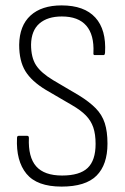

<svg xmlns="http://www.w3.org/2000/svg" viewBox="-20 -683 463 711"><path d="M208 8Q117 8 78 -39.5Q39 -87 43 -172Q43 -180 49 -180H81Q87 -180 87 -172Q84 -101 114 -67Q144 -33 210 -33Q275 -33 304.5 -61Q334 -89 334 -150Q334 -186 325.5 -211Q317 -236 298 -255.5Q279 -275 246 -294L150 -350Q97 -382 74 -419.5Q51 -457 51 -517Q52 -588 93 -625.5Q134 -663 208 -663Q292 -663 333 -618Q374 -573 369 -488Q368 -479 364 -479H330Q325 -479 326 -488Q329 -554 299.5 -588Q270 -622 209 -622Q156 -622 126 -596Q96 -570 95 -518Q95 -470 113.5 -441.5Q132 -413 177 -386L272 -330Q311 -306 334.5 -282Q358 -258 368 -227Q378 -196 378 -151Q378 -73 337.5 -32.5Q297 8 208 8Z"/></svg>

Font: Sofia Sans Condensed Light
Style: Regular
Weight: 300
Designer: Botio Nikoltchev, Ani Petrova
Foundry: lettersoup
Version: Version 4.101